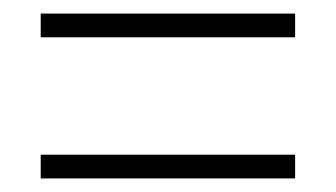

<svg xmlns="http://www.w3.org/2000/svg" viewBox="-20 -494 495 283"><path d="M40 -439H415V-474H40ZM40 -231H415V-266H40Z"/></svg>

Font: Noto Sans Tamil Condensed ExtraLight
Style: Regular
Weight: 200
Width: 3
Designer: Jelle Bosma - Monotype Design Team
Foundry: Monotype Imaging Inc.
Version: Version 2.004